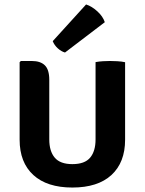

<svg xmlns="http://www.w3.org/2000/svg" viewBox="-20 -827 649 861"><path d="M541 -200.5Q541 -98.5 479.8 -42.2Q418.5 14 304.5 14Q191 14 129.5 -42.2Q68 -98.5 68 -200.5V-548L73.5 -553.5H122.5Q161.5 -553.5 181.2 -534Q201 -514.5 201 -469V-201.5Q201 -149 225.5 -120Q250 -91 304.5 -91Q360 -91 384.2 -120Q408.5 -149 408.5 -201.5V-548.5Q424.5 -551.5 442 -552.5Q459.5 -553.5 473 -553.5Q485.5 -553.5 505.5 -552.5Q525.5 -551.5 541 -548ZM366 -807Q391.5 -799 416.5 -776.2Q441.5 -753.5 450 -727.5L271.5 -591.5Q255 -596 239.2 -610.2Q223.5 -624.5 216.5 -642.5Z"/></svg>

Font: Signika SC SemiBold
Style: Regular
Weight: 600
Designer: Anna Giedryś
Foundry: Anna Giedryś
Version: Version 2.000; ttfautohint (v1.8.3) -l 8 -r 50 -G 200 -x 9 -